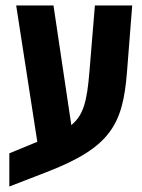

<svg xmlns="http://www.w3.org/2000/svg" viewBox="-20 -622 516 700"><path d="M14 58 151 5C384 -85 428 -169 443 -360L462 -602H326L306 -360C297 -251 284 -202 240 -166L175 -602H39L116 -105L14 -63Z"/></svg>

Font: Noto Sans Hebrew ExtraCondensed
Style: Bold
Weight: 700
Width: 2
Designer: Monotype Design Team
Foundry: Monotype Imaging Inc.
Version: Version 2.004